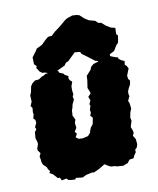

<svg xmlns="http://www.w3.org/2000/svg" viewBox="-119 -855 792 965"><g transform="rotate(-15 277.5 -372.0)"><path d="M152 28 130 25 117 21 110 12 85 15 79 -1H69L57 -17L50 -26L34 -37L40 -45L33 -56L29 -69L14 -86L10 -100V-114L8 -129L17 -145L7 -161V-171L16 -191L17 -200L12 -224L17 -254L28 -267L24 -278L36 -298L35 -313L27 -323L34 -342L33 -353L37 -375L30 -386L41 -407L42 -438L50 -453L55 -470L58 -481L68 -494L85 -505H105L123 -515L132 -517L144 -523L183 -526L191 -522H209L213 -511L232 -501L237 -493L253 -483L250 -473L253 -462L264 -451L254 -429L252 -409L253 -388L247 -378L249 -362L236 -340L231 -324L225 -311L223 -296L221 -286L230 -263L223 -246L224 -222L211 -204L219 -192L208 -176L221 -165L241 -162L270 -166L285 -181V-184L294 -203L308 -218L317 -249L307 -262L314 -276L313 -291L321 -310L318 -319L328 -337L322 -356L338 -370L336 -381L330 -400L332 -409L339 -438L342 -460L359 -476L368 -484L375 -498L390 -509L414 -514L425 -525L433 -528L467 -525H482L504 -514L518 -509V-502L530 -491L545 -483L541 -465L549 -456L555 -442L538 -408L539 -391L546 -381L541 -362L529 -344L522 -330L521 -313L523 -307L510 -284L514 -274L515 -256V-243L506 -226L499 -201L501 -184L494 -167L489 -154L494 -137L496 -123L488 -109L498 -89V-62L491 -46L481 -39V-26L470 -13L462 1L441 2L427 17L411 21L403 24L367 18L364 15L343 12L333 7L313 -8L289 4L280 8L261 15L252 18L241 16L211 20L190 28L156 21ZM119 -542 107 -564 112 -572 101 -585 103 -620 128 -648 134 -657 165 -669 189 -689 205 -700H225L243 -715L271 -732L311 -760L324 -766L350 -772L371 -769L385 -764L405 -742L425 -727L455 -716L467 -702L481 -699L499 -680L522 -663L543 -656L539 -624L546 -616L541 -594L536 -579L526 -571L507 -545L482 -535L481 -523L448 -518L427 -522L422 -516L403 -522L369 -553L345 -574L341 -585L314 -590L271 -555L258 -551L248 -539L205 -523L188 -517L167 -520L142 -531L131 -532Z"/></g></svg>

Font: Winky Rough Black
Style: Italic
Weight: 900
Italic angle: -8.97852°
Designer: Simon Atzbach
Foundry: typofactur
Version: Version 1.206; ttfautohint (v1.8.4.7-5d5b)